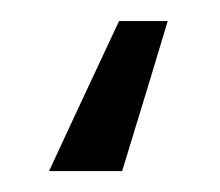

<svg xmlns="http://www.w3.org/2000/svg" viewBox="-20 9 212 185"><path d="M27.3 173.8Q43.9 137.7 94.7 29.3Q106.4 29.3 141.6 29.3Q130.9 65.4 97.7 173.8Q80.1 173.8 27.3 173.8Z"/></svg>

Font: Gothic A1
Style: Regular
Weight: 400
Designer: HanYang I&C Co.,Ltd.
Version: Version 2.50